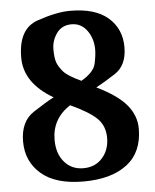

<svg xmlns="http://www.w3.org/2000/svg" viewBox="-53 -769 664 823"><g transform="rotate(-5 279.5 -357.0)"><path d="M372.1 -548.8Q372.1 -596.7 346.9 -631.3Q321.8 -666 280.3 -666Q238.8 -666 216.3 -634.8Q193.8 -603.5 193.8 -565.9Q193.8 -528.3 200.9 -508.8Q208 -489.3 226.3 -468.3Q244.6 -447.3 301.8 -420.9Q356.4 -452.6 364.3 -489Q372.1 -525.4 372.1 -548.8ZM165 -178.2Q165 -119.1 196.3 -83Q227.5 -46.9 277.8 -46.9Q328.6 -46.9 359.4 -81.5Q390.1 -116.2 390.1 -168Q390.1 -219.7 356.7 -252.2Q323.2 -284.7 244.1 -320.8Q165 -269.5 165 -178.2ZM53.2 -542Q53.2 -666 137 -695.1Q220.7 -724.1 279.3 -724.1Q387.2 -724.1 442.6 -675.8Q498 -627.4 498 -548.8Q498 -470.2 446 -436.8Q394 -403.3 362.8 -387.2Q453.1 -343.3 491 -296.9Q528.8 -250.5 528.8 -195.8Q528.8 -94.2 461.2 -42.2Q393.6 9.8 273.4 9.8Q153.8 9.8 91.8 -43.7Q29.8 -97.2 29.8 -183.1Q29.8 -269 86.9 -306.6Q144 -344.2 176.8 -360.8Q53.2 -432.6 53.2 -542Z"/></g></svg>

Font: DroidSerif-Bold
Style: Bold
Weight: 700
Foundry: Ascender Corporation
Version: Version 1.00 build 112